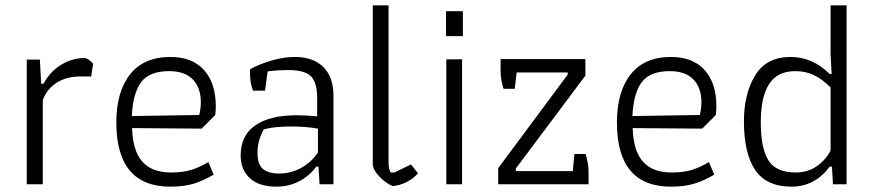

<svg xmlns="http://www.w3.org/2000/svg" viewBox="-20 -689 3267 718"><path d="M80 -466H129L134 -376H143Q166 -420 207.5 -446Q249 -472 296 -472Q303 -472 313.5 -464.5Q324 -457 328 -450L321 -403H280Q229 -403 192.5 -380Q156 -357 140 -315V0H80Z M415 -231Q415 -346 466.5 -411Q518 -476 617 -476Q699 -476 743 -427Q787 -378 787 -291Q787 -281 785 -259L734 -208L474 -210Q476 -127 511.5 -85.5Q547 -44 620 -44Q664 -44 695 -53.5Q726 -63 759 -83L779 -36Q742 -14 705.5 -2.5Q669 9 617 9Q415 9 415 -231ZM725 -259Q731 -283 731 -307Q731 -361 701 -392Q671 -423 613 -423Q539 -423 508 -382Q477 -341 473 -255Z M880 -108Q880 -183 935 -220.5Q990 -258 1089 -258Q1122 -258 1166 -254V-322Q1166 -382 1142 -404.5Q1118 -427 1058 -427Q1016 -427 981 -422L971 -350H926Q915 -381 915 -411V-430Q947 -448 993.5 -462Q1040 -476 1082 -476Q1151 -476 1189 -438.5Q1227 -401 1227 -331V0H1175L1171 -66H1163Q1137 -31 1098.5 -11Q1060 9 1014 9Q949 9 914.5 -22.5Q880 -54 880 -108ZM1169 -119V-208Q1124 -216 1069 -216Q1003 -216 966 -205Q954 -182 948.5 -161.5Q943 -141 943 -117Q943 -74 963.5 -57Q984 -40 1024 -40Q1068 -40 1106 -61Q1144 -82 1169 -119Z M1374 -76V-669H1433V-86Q1433 -70 1434.5 -61.5Q1436 -53 1441 -44H1455L1517 -74L1543 -41Q1527 -22 1502 -9Q1477 4 1449 7Q1425 -2 1399.5 -28Q1374 -54 1374 -76Z M1648 -647H1711V-554H1648ZM1649 -467H1708V0H1649Z M1843 -60 2103 -410V-418H1912L1905 -357H1863Q1852 -392 1852 -424V-468H2169V-406L1909 -59V-49H2122L2128 -113H2170Q2181 -76 2181 -46V0H1843Z M2287 -231Q2287 -346 2338.5 -411Q2390 -476 2489 -476Q2571 -476 2615 -427Q2659 -378 2659 -291Q2659 -281 2657 -259L2606 -208L2346 -210Q2348 -127 2383.5 -85.5Q2419 -44 2492 -44Q2536 -44 2567 -53.5Q2598 -63 2631 -83L2651 -36Q2614 -14 2577.5 -2.5Q2541 9 2489 9Q2287 9 2287 -231ZM2597 -259Q2603 -283 2603 -307Q2603 -361 2573 -392Q2543 -423 2485 -423Q2411 -423 2380 -382Q2349 -341 2345 -255Z M2762 -235Q2762 -338 2804 -407Q2846 -476 2936 -476Q3019 -476 3083 -412H3090L3086 -488V-669H3146V0H3095L3091 -66H3083Q3027 9 2940 9Q2846 9 2804 -53.5Q2762 -116 2762 -235ZM3086 -126V-362Q3054 -394 3023 -408.5Q2992 -423 2954 -423Q2887 -423 2856 -374.5Q2825 -326 2825 -232Q2825 -135 2853.5 -89.5Q2882 -44 2955 -44Q3001 -44 3034.5 -67.5Q3068 -91 3086 -126Z"/></svg>

Font: Athiti
Style: Regular
Weight: 400
Designer: CadsonDemak Team
Foundry: CadsonDemak
Version: Version 1.032